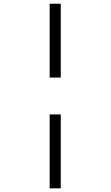

<svg xmlns="http://www.w3.org/2000/svg" viewBox="-20 -780 599 1040"><path d="M309.1 -359.9H249V-759.8H309.1ZM309.1 240.2H249V-160.2H309.1Z"/></svg>

Font: Sahl Naskh
Style: Regular
Weight: 400
Designer: Pascal Zoghbi
Version: Version 1.001